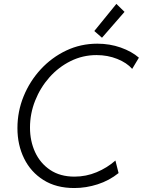

<svg xmlns="http://www.w3.org/2000/svg" viewBox="-20 -950 728 978"><path d="M358.4 7.8Q266.1 7.8 201.4 -33Q136.7 -73.7 102.8 -142.8Q68.8 -211.9 68.8 -297.4Q68.8 -382.3 100.3 -459.5Q131.8 -536.6 187.7 -597.2Q243.7 -657.7 317.4 -692.6Q391.1 -727.5 475.6 -727.5Q539.1 -727.5 595 -707.8Q650.9 -688 687.5 -656.2L653.3 -599.1Q626 -630.4 577.1 -649.9Q528.3 -669.4 471.7 -669.4Q401.4 -669.4 339.8 -638.9Q278.3 -608.4 231.9 -556.2Q185.5 -503.9 159.2 -437.7Q132.8 -371.6 132.8 -299.8Q132.8 -231.4 158.9 -174.8Q185.1 -118.2 235.8 -84.2Q286.6 -50.3 359.4 -50.3Q418.5 -50.3 472.2 -72.8Q525.9 -95.2 567.9 -132.3L584 -68.4Q536.6 -30.3 477.5 -11.2Q418.5 7.8 358.4 7.8ZM499.5 -757.8 460.4 -792 572.8 -930.2 614.3 -889.6Z"/></svg>

Font: Reddit Sans Light
Style: Italic
Weight: 300
Italic angle: -11.25°
Designer: Stephen Hutchings
Version: Version 1.013